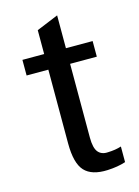

<svg xmlns="http://www.w3.org/2000/svg" viewBox="-103 -695 555 766"><g transform="rotate(-15 175.0 -311.5)"><path d="M320.3 0V-64.5C304 -59.2 285.5 -56.3 264.6 -55.7C247.1 -54.4 233.6 -59.4 224.1 -70.8C214.7 -82.2 210 -102.2 210 -130.9V-435.5H320.3V-500H210V-635.7L120.1 -598.6V-500H30.3V-435.5H120.1V-130.9C120.1 -76.2 130 -38.1 149.9 -16.6C169.8 4.9 201.5 14.6 245.1 12.7C273.8 11.4 298.8 7.2 320.3 0Z"/></g></svg>

Font: FreeUniversal
Style: Regular
Weight: 400
Version: Version 1.001